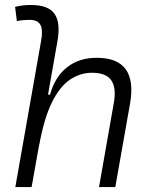

<svg xmlns="http://www.w3.org/2000/svg" viewBox="-20 -763 626 783"><path d="M383.8 0 444.3 -344.2Q455.1 -405.3 433.6 -435.8Q412.1 -466.3 355 -466.3Q307.1 -466.3 265.4 -438.2Q223.6 -410.2 191.4 -344.7Q159.2 -279.3 139.2 -167.5L140.6 -178.2L108.9 0H42.5L147.5 -595.7Q155.8 -640.1 145 -661.1Q134.3 -682.1 100.1 -682.1Q87.4 -682.1 74.5 -680.9Q61.5 -679.7 48.8 -676.8L41.5 -734.9Q57.6 -739.3 73.7 -741Q89.8 -742.7 106 -742.7Q176.8 -742.7 202.1 -707Q227.5 -671.4 214.4 -595.7L175.8 -377H184.1Q203.6 -448.7 252.7 -488Q301.8 -527.3 374.5 -527.3Q543 -527.3 510.3 -340.3L450.2 0Z"/></svg>

Font: Cascadia Code PL Light
Style: Italic
Weight: 300
Italic angle: -10°
Monospace: yes
Designer: Aaron Bell
Foundry: Saja Typeworks
Version: Version 2404.023; ttfautohint (v1.8.4)